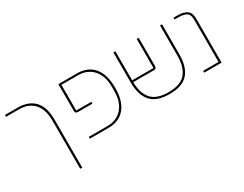

<svg xmlns="http://www.w3.org/2000/svg" viewBox="-83 -1106 2310 1817"><g transform="rotate(-30 1072.0 -197.5)"><path d="M385 -325Q385 -381 372 -427Q359 -473 332 -506Q305 -539 263 -557.5Q221 -576 163 -576H23V-596H163Q279 -596 343 -528.5Q407 -461 407 -323V201H385Z M606 -20H810Q863 -20 904 -38.5Q945 -57 973.5 -90Q1002 -123 1017 -169Q1032 -215 1032 -271V-325Q1032 -381 1017 -427Q1002 -473 973.5 -506Q945 -539 904 -557.5Q863 -576 810 -576H628V-295H793V-275H635Q606 -275 606 -304V-596H810Q926 -596 990.5 -520Q1055 -444 1055 -298Q1055 -152 990.5 -76Q926 0 810 0H606Z M1473 12Q1333 12 1270 -59Q1207 -130 1207 -270V-596H1229V-278H1462V-596H1484V-287Q1484 -258 1455 -258H1229Q1231 -136 1287.5 -72Q1344 -8 1473 -8Q1604 -8 1660.5 -74.5Q1717 -141 1717 -268V-596H1739V-270Q1739 -130 1676 -59Q1613 12 1473 12Z M1856 -20H2024V-478Q2024 -501 2020 -519Q2016 -537 2002.5 -550Q1989 -563 1964.5 -569.5Q1940 -576 1900 -576H1864V-596H1903Q1946 -596 1974 -587.5Q2002 -579 2018 -564Q2034 -549 2040 -527Q2046 -505 2046 -478V0H1856Z"/></g></svg>

Font: IBM Plex Sans Hebrew Thin
Style: Regular
Weight: 100
Designer: Mike Abbink, Paul van der Laan, Pieter van Rosmalen, Yanek Iontef
Foundry: Bold Monday
Version: Version 1.2